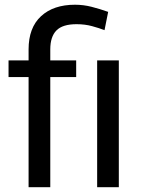

<svg xmlns="http://www.w3.org/2000/svg" viewBox="-20 -780 594 800"><path d="M189.5 0H99.1V-574.2Q99.1 -664.6 150.9 -712.4Q202.6 -760.3 292.5 -760.3Q327.6 -760.3 361.3 -751.7Q395 -743.2 430.7 -730.5L415.5 -654.3Q393.1 -663.1 363.5 -671.1Q334 -679.2 298.8 -679.2Q240.7 -679.2 215.1 -653.1Q189.5 -627 189.5 -574.2ZM297.4 -528.3V-459H15.6V-528.3ZM475.1 -528.3V0H384.8V-528.3Z"/></svg>

Font: Vazirmatn
Style: Regular
Weight: 400
Designer: Saber Rastikerdar
Foundry: Saber Rastikerdar
Version: Version 33.003;September 2, 2022;FontCreator 14.0.0.2862 64-